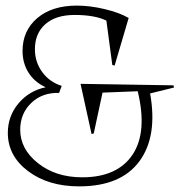

<svg xmlns="http://www.w3.org/2000/svg" viewBox="-20 -642 638 682"><path d="M7.8 -169.9Q7.8 -229.5 45.7 -274.7Q83.5 -319.8 142.1 -332Q102.1 -350.6 81.1 -384.3Q60.1 -418 60.1 -460.9Q60.1 -533.2 112.3 -577.6Q164.6 -622.1 252.9 -622.1Q299.8 -622.1 352.1 -609.6Q404.3 -597.2 437 -578.1L387.2 -409.2L378.9 -411.1L357.9 -568.8Q316.9 -588.9 245.1 -588.9Q178.2 -588.9 141.1 -556.2Q104 -523.4 104 -466.8Q104 -421.9 129.9 -386.2Q155.8 -350.6 199.2 -336.9L189.9 -312Q129.4 -313.5 90.6 -275.9Q51.8 -238.3 51.8 -181.2Q51.8 -112.3 115 -62.3Q178.2 -12.2 272 -12.2Q396.5 -12.2 450.4 -92Q504.4 -171.9 469.2 -317.9L344.2 -313L313 -168L305.2 -166L266.1 -344.2L596.2 -338.9L598.1 -331.1L513.2 -310.1Q540.5 -157.7 474.9 -68.8Q409.2 20 261.2 20Q151.4 20 79.6 -34.2Q7.8 -88.4 7.8 -169.9Z"/></svg>

Font: Halibut Thin
Style: Regular
Weight: 250
Designer: Matteo Maggi
Foundry: Collletttivo
Version: Version 3.080 | FøM Fix